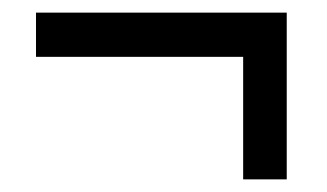

<svg xmlns="http://www.w3.org/2000/svg" viewBox="-20 -408 518 304"><path d="M37 -388V-318H365V-124H434V-388Z"/></svg>

Font: Noto Sans Display SemiCondensed
Style: Regular
Weight: 400
Width: 4
Designer: Monotype Design team
Foundry: Monotype Imaging Inc.
Version: 1.000